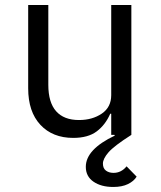

<svg xmlns="http://www.w3.org/2000/svg" viewBox="-20 -536 640 763"><path d="M502 0Q433 44 411 69.5Q389 95 389 114Q389 133 401 142Q413 151 431 151Q462 151 483 125L523 166Q512 184 488.5 195.5Q465 207 430 207Q382 207 351.5 186Q321 165 321 127Q321 92 350 61Q379 30 436 3L435 0H422V-84H418Q399 -40 364.5 -14Q330 12 271 12Q189 12 140.5 -40Q92 -92 92 -185V-516H172V-199Q172 -129 203 -94Q234 -59 294 -59Q347 -59 384.5 -84.5Q422 -110 422 -158V-516H502Z"/></svg>

Font: iA Writer Quattro V
Style: Regular
Weight: 400
Designer: Mike Abbink, Paul van der Laan, Pieter van Rosmalen, Oliver Reichenstein
Foundry: Information Architects Inc.
Version: Version 2.000